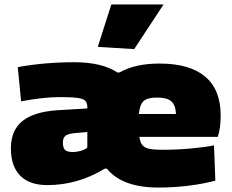

<svg xmlns="http://www.w3.org/2000/svg" viewBox="-20 -828 1045 864"><path d="M420 -617 481 -808H716L584 -607ZM693 16Q530 16 461 -69H451Q330 5 193 5Q113 5 71 -37.5Q29 -80 29 -160Q29 -241 80.5 -283Q132 -325 239 -332L373 -340V-345Q373 -360 367.5 -369.5Q362 -379 347.5 -383.5Q333 -388 308 -389.5Q283 -391 245 -391Q211 -391 166.5 -386Q122 -381 75 -372L60 -526Q182 -548 313 -548Q439 -548 508 -502H518Q553 -522 597.5 -532Q642 -542 698 -542Q834 -542 903.5 -483Q973 -424 973 -309Q973 -250 960 -212H607Q610 -193 616.5 -181.5Q623 -170 635 -164Q647 -158 666.5 -156Q686 -154 714 -154Q743 -154 776 -155.5Q809 -157 840.5 -160Q872 -163 899 -166.5Q926 -170 943 -174L949 -15Q892 0 826 8Q760 16 693 16ZM307 -144Q327 -144 347.5 -150.5Q368 -157 373 -165V-234L317 -229Q285 -226 274 -216.5Q263 -207 263 -187Q263 -163 272.5 -153.5Q282 -144 307 -144ZM772 -315Q770 -355 751 -372Q732 -389 686 -389Q644 -389 626.5 -373.5Q609 -358 605 -315Z"/></svg>

Font: Encode Sans Wide
Style: Black
Weight: 900
Designer: Pablo Impallari, Andres Torresi
Foundry: Pablo Impallari, Andres Torresi
Version: Version 1.000; ttfautohint (v1.00) -l 8 -r 50 -G 200 -x 14 -